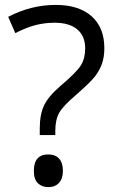

<svg xmlns="http://www.w3.org/2000/svg" viewBox="-20 -744 469 778"><path d="M141.1 -196.8V-223.1Q141.1 -280.3 158.7 -317.1Q176.3 -354 224.1 -395Q290.5 -451.2 307.9 -479.5Q325.2 -507.8 325.2 -547.9Q325.2 -597.7 293.2 -624.8Q261.2 -651.9 201.2 -651.9Q162.6 -651.9 126 -642.8Q89.4 -633.8 42 -609.9L13.2 -675.8Q105.5 -724.1 206.1 -724.1Q299.3 -724.1 351.1 -678.2Q402.8 -632.3 402.8 -548.8Q402.8 -513.2 393.3 -486.1Q383.8 -459 365.2 -434.8Q346.7 -410.6 285.2 -356.9Q235.8 -314.9 220 -287.1Q204.1 -259.3 204.1 -212.9V-196.8ZM117.2 -51.8Q117.2 -118.2 175.8 -118.2Q204.1 -118.2 219.5 -101.1Q234.9 -84 234.9 -51.8Q234.9 -20.5 219.2 -3.2Q203.6 14.2 175.8 14.2Q150.4 14.2 133.8 -1.2Q117.2 -16.6 117.2 -51.8Z"/></svg>

Font: f02075841
Style: Regular
Weight: 400
Foundry: Ascender Corporation
Version: Version 1.10